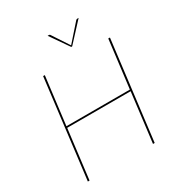

<svg xmlns="http://www.w3.org/2000/svg" viewBox="-206 -1041 1106 1182"><g transform="rotate(-30 347.0 -450.5)"><path d="M73 0ZM548 0H536L579 -350H128L85 0H73L159 -700H171L129 -361H580L622 -700H634ZM307 -901H316Q318 -901 320.5 -900.2Q323 -899.5 324.5 -897L401.5 -780L403 -777.5L405 -780L508.5 -897Q511 -899.5 513.5 -900.2Q516 -901 518.5 -901H527.5L405.5 -769H398.5Z"/></g></svg>

Font: Lato Hairline
Style: Italic
Weight: 100
Italic angle: -7°
Designer: Lukasz Dziedzic
Foundry: tyPoland Lukasz Dziedzic
Version: Version 2.007; 2014-02-27